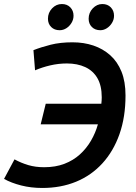

<svg xmlns="http://www.w3.org/2000/svg" viewBox="-24 -919 675 953"><path d="M186 14Q130 14 81 1.5Q32 -11 -4 -31L48 -128Q81 -110 116.5 -99.5Q152 -89 195 -89Q252 -89 296 -106Q340 -123 372.5 -152.5Q405 -182 427.5 -220.5Q450 -259 462 -302H178L203 -404H479Q480 -413 480.5 -420.5Q481 -428 481 -436Q481 -494 459.5 -531Q438 -568 399 -586Q360 -604 308 -604Q266 -604 225.5 -594.5Q185 -585 150 -570L142 -670Q180 -685 227.5 -697Q275 -709 336 -709Q392 -709 439.5 -693Q487 -677 523 -645Q559 -613 579 -563.5Q599 -514 599 -445Q599 -338 569 -253Q539 -168 484 -108Q429 -48 353.5 -17Q278 14 186 14ZM474 -769Q448 -769 432 -785Q416 -801 416 -826Q416 -856 436.5 -877.5Q457 -899 484 -899Q510 -899 526 -882.5Q542 -866 542 -841Q542 -822 532 -805.5Q522 -789 506.5 -779Q491 -769 474 -769ZM272 -769Q246 -769 230 -785Q214 -801 214 -826Q214 -856 234.5 -877.5Q255 -899 283 -899Q309 -899 325 -882.5Q341 -866 341 -841Q341 -822 331 -805.5Q321 -789 305.5 -779Q290 -769 272 -769Z"/></svg>

Font: Ubuntu Sans SemiBold
Style: Italic
Weight: 600
Italic angle: -13.5°
Designer: Dalton Maag Ltd
Foundry: Dalton Maag Ltd
Version: Version 1.006